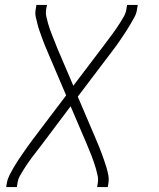

<svg xmlns="http://www.w3.org/2000/svg" viewBox="-20 -550 640 775"><path d="M5 205 8 187Q11 171 19 155.5Q27 140 35.5 125.5Q44 111 53.5 96.5Q63 82 73 68Q83 54 92.5 40Q102 26 113 12L247 -165L172 -341Q166 -355 160.5 -368.5Q155 -382 150 -396Q145 -410 140 -424Q135 -438 131.5 -452Q128 -466 124.5 -481Q121 -496 124 -512L127 -530H170L166 -512Q164 -497 167 -483.5Q170 -470 173.5 -457Q177 -444 181.5 -431.5Q186 -419 191 -406.5Q196 -394 201 -381.5Q206 -369 211 -356L276 -204L395 -361Q404 -373 413 -385Q422 -397 431 -409Q440 -421 448.5 -433.5Q457 -446 465 -458.5Q473 -471 480.5 -484.5Q488 -498 490 -512L493 -530H536L533 -512Q531 -496 522.5 -480.5Q514 -465 505.5 -450.5Q497 -436 487.5 -421.5Q478 -407 468.5 -393Q459 -379 449 -365Q439 -351 428 -337L294 -160L369 16Q375 30 380.5 43.5Q386 57 391 71Q396 85 401 99Q406 113 410 127Q414 141 417 156Q420 171 418 187L415 205H372L375 187Q377 172 374 158.5Q371 145 367.5 132Q364 119 359.5 106.5Q355 94 350.5 81.5Q346 69 340.5 56.5Q335 44 330 31L265 -121L147 36Q138 48 128.5 60Q119 72 110 84Q101 96 92.5 108.5Q84 121 76 133.5Q68 146 60.5 159.5Q53 173 51 187L48 205Z"/></svg>

Font: Iosevka Curly XLtEx
Style: Italic
Weight: 200
Width: 7
Italic angle: -9°
Monospace: yes
Designer: Belleve Invis
Foundry: Belleve Invis
Version: Version 11.1.0; ttfautohint (v1.8.3)